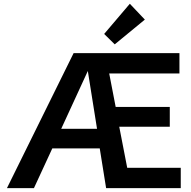

<svg xmlns="http://www.w3.org/2000/svg" viewBox="-20 -980 995 1000"><path d="M16.1 0 363.3 -703.1H914.6V-597.2H548.8L582.5 -422.9H864.3V-319.8H601.1L642.6 -106H921.4V0H532.7L499.5 -207H252.4L156.7 0ZM298.8 -309.1H485.4L429.2 -661.6L459 -657.2ZM577.6 -749 522.5 -803.2 656.2 -960.4 734.4 -877.9Z"/></svg>

Font: Schibsted Grotesk SemiBold
Style: Regular
Weight: 600
Designer: Bakken & Baeck AS, Henrik Kongsvoll
Foundry: Schibsted ASA
Version: Version 1.100;gftools[0.9.25]